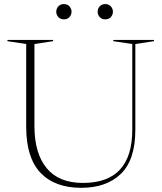

<svg xmlns="http://www.w3.org/2000/svg" viewBox="-20 -911 794 942"><path d="M629 -274.5V-695L536 -709V-715H735.5V-709L644 -695V-274.5Q644 -127 573.2 -58.2Q502.5 10.5 378.5 10.5Q249 10.5 178.8 -63.2Q108.5 -137 108.5 -289V-695L16.5 -709V-715H240.5V-709L149 -695V-291.5Q149 -159 208.8 -86.2Q268.5 -13.5 387 -13.5Q629 -13.5 629 -274.5ZM293.5 -816Q276 -816 266 -827.5Q256 -839 256 -853.5Q256 -868 266 -879.5Q276 -891 293.5 -891Q311 -891 321 -879.5Q331 -868 331 -853.5Q331 -839 321 -827.5Q311 -816 293.5 -816ZM496.5 -816Q479 -816 469 -827.5Q459 -839 459 -853.5Q459 -868 469 -879.5Q479 -891 496.5 -891Q514 -891 524 -879.5Q534 -868 534 -853.5Q534 -839 524 -827.5Q514 -816 496.5 -816Z"/></svg>

Font: Newsreader 72pt ExtraLight
Style: Regular
Weight: 275
Designer: Hugues Gentile
Foundry: Production Type
Version: Version 1.003; ttfautohint (v1.8.3)